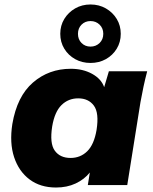

<svg xmlns="http://www.w3.org/2000/svg" viewBox="-20 -826 684 857"><path d="M230 11Q160 11 112 -25Q64 -61 43 -124.5Q22 -188 35 -272Q56 -396 127 -457.5Q198 -519 296 -519Q350 -519 391 -496.5Q432 -474 445 -437L466 -508H637Q628 -474 620.5 -439Q613 -404 607 -370L548 0H372L381 -56Q356 -25 317.5 -7Q279 11 230 11ZM295 -121Q339 -121 369.5 -151Q400 -181 411 -246Q423 -322 399 -354.5Q375 -387 329 -387Q285 -387 254.5 -357Q224 -327 213 -262Q201 -186 224.5 -153.5Q248 -121 295 -121ZM384 -545Q346 -545 315.5 -562Q285 -579 267 -608.5Q249 -638 249 -675Q249 -712 267 -741.5Q285 -771 315.5 -788.5Q346 -806 384 -806Q422 -806 452.5 -788.5Q483 -771 501 -741.5Q519 -712 519 -675Q519 -638 501 -608.5Q483 -579 452.5 -562Q422 -545 384 -545ZM384 -618Q408 -618 424.5 -634Q441 -650 441 -675Q441 -700 424.5 -716Q408 -732 384 -732Q360 -732 344 -716Q328 -700 328 -675Q328 -650 344 -634Q360 -618 384 -618Z"/></svg>

Font: Mulish Black
Style: Italic
Weight: 900
Italic angle: -9°
Designer: Vernon Adams
Foundry: Vernon Adams
Version: Version 3.603; ttfautohint (v1.8.3)